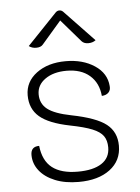

<svg xmlns="http://www.w3.org/2000/svg" viewBox="-53 -769 596 819"><g transform="rotate(-5 245.0 -359.0)"><path d="M60 -123Q60 -159 96 -159Q103 -95 141.5 -65Q180 -35 251 -35Q317 -35 353 -58.5Q389 -82 389 -127Q389 -157 375.5 -176Q362 -195 329 -208.5Q296 -222 235 -234Q145 -252 105.5 -286Q66 -320 66 -378Q66 -436 115 -472.5Q164 -509 240 -509Q313 -509 363.5 -475.5Q414 -442 418 -387Q420 -370 410 -359.5Q400 -349 381 -348Q376 -404 339 -436Q302 -468 240 -468Q184 -468 148.5 -443Q113 -418 113 -378Q113 -338 143 -314.5Q173 -291 244 -277Q350 -256 392.5 -222.5Q435 -189 435 -130Q435 -66 385 -28.5Q335 9 251 9Q193 9 150 -8.5Q107 -26 83.5 -56Q60 -86 60 -123ZM120 -577Q102 -577 89 -587L216 -720Q223 -727 232 -727Q241 -727 248 -720L375 -587Q362 -577 343 -577Q325 -577 315 -588L232 -684L149 -588Q140 -577 120 -577Z"/></g></svg>

Font: K2D Thin
Style: Regular
Weight: 100
Designer: Katatrad Aksorn Co.,Ltd.
Foundry: Cadson Demak Co.,Ltd.
Version: Version 1.000; ttfautohint (v1.6)